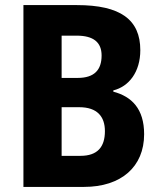

<svg xmlns="http://www.w3.org/2000/svg" viewBox="-20 -734 630 754"><path d="M282 -714H72V0H310C456 0 546 -79 546 -207C546 -307 497 -355 425 -374V-379C486 -394 531 -451 531 -537C531 -657 453 -714 282 -714ZM285 -428H222V-594H281C347 -594 379 -568 379 -516C379 -460 351 -428 285 -428ZM222 -313H291C362 -313 392 -276 392 -219C392 -157 363 -122 296 -122H222Z"/></svg>

Font: Noto Sans Oriya Cond Bold
Style: Bold
Weight: 700
Width: 3
Designer: Amélie Bonet and Sol Matas
Foundry: Google LLC
Version: Version 2.006